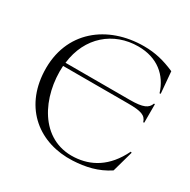

<svg xmlns="http://www.w3.org/2000/svg" viewBox="-167 -894 1065 1074"><g transform="rotate(30 365.5 -357.5)"><path d="M437 19C517 15 592 -1 663 -48L701 -184L694 -187C631 -57 537 -8 436 -2C218 11 113 -210 126 -413H545C630 -413 660 -403 672 -364L678 -365V-484L672 -485C660 -450 630 -435 545 -435H129C150 -612 278 -718 437 -718C560 -718 639 -651 670 -550L677 -551L665 -690C596 -720 537 -735 464 -735C231 -735 39 -590 50 -333C60 -100 227 29 437 19Z"/></g></svg>

Font: Sinistre
Style: Regular
Weight: 400
Designer: Jules Durand
Foundry: Collletttivo
Version: Version 69.420;Glyphs 3.2 (3217)